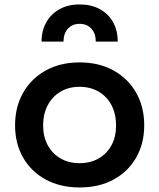

<svg xmlns="http://www.w3.org/2000/svg" viewBox="-20 -835 718 866"><path d="M511 -647.5H412Q412 -684 392 -705.8Q372 -727.5 339 -727.5Q306.5 -727.5 286.5 -705.8Q266.5 -684 266.5 -647.5H167.5Q167.5 -697 189 -734.8Q210.5 -772.5 249 -793.8Q287.5 -815 339 -815Q391.5 -815 430 -794Q468.5 -773 489.8 -735.2Q511 -697.5 511 -647.5ZM339 10.5Q252 10.5 186.5 -25Q121 -60.5 84.5 -123.8Q48 -187 48 -269.5Q48 -353 84.5 -417Q121 -481 186.5 -517.2Q252 -553.5 339 -553.5Q426.5 -553.5 492 -517.2Q557.5 -481 594 -417Q630.5 -353 630.5 -269.5Q630.5 -187 594 -123.8Q557.5 -60.5 492 -25Q426.5 10.5 339 10.5ZM339 -99Q387.5 -99 424.8 -120.2Q462 -141.5 482.8 -179.8Q503.5 -218 503.5 -269.5Q503.5 -321.5 482.8 -360.8Q462 -400 424.8 -421.8Q387.5 -443.5 339 -443.5Q290.5 -443.5 253.5 -421.8Q216.5 -400 195.5 -360.8Q174.5 -321.5 174.5 -269.5Q174.5 -218 195.5 -179.8Q216.5 -141.5 253.5 -120.2Q290.5 -99 339 -99Z"/></svg>

Font: Hepta Slab ExtraLight SemiBold
Style: Regular
Weight: 600
Version: Version 1.102